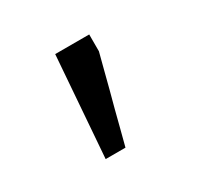

<svg xmlns="http://www.w3.org/2000/svg" viewBox="-73 -203 454 439"><g transform="rotate(-30 153.5 16.0)"><path d="M94.2 148.9 114.3 -116.7H204.1V-72.3Q198.2 -50.3 192.6 -28.1Q187 -5.9 181.2 16.1Q175.3 38.1 169.4 60.3Q163.6 82.5 158 104.7Q152.3 127 146.5 148.9Z"/></g></svg>

Font: Comme
Style: Regular
Weight: 400
Designer: Vernon Adams
Foundry: Vernon Adams
Version: Version 1.000;gftools[0.9.27]